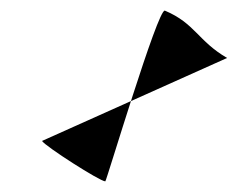

<svg xmlns="http://www.w3.org/2000/svg" viewBox="-20 -433 447 361"><path d="M59 -168C65 -158 168 -92 178 -92C180 -92 277 -418 290 -413C347 -389 352 -356 407 -324Z"/></svg>

Font: Recovery
Style: Obl
Weight: 400
Version: Version 0.27